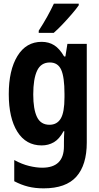

<svg xmlns="http://www.w3.org/2000/svg" viewBox="-20 -786 540 1051"><path d="M219 245Q172 245 134 235.5Q96 226 58 206V90Q100 113 139.5 122.5Q179 132 211 132Q330 132 330 15V-6Q330 -39 332 -68H328Q305 -25 275 -7.5Q245 10 208 10Q122 10 75 -65Q28 -140 28 -271Q28 -402 75.5 -479.5Q123 -557 208 -557Q247 -557 276.5 -538.5Q306 -520 331 -477H338L349 -546H455V-6Q455 117 398 181Q341 245 219 245ZM251 -103Q292 -103 312.5 -137Q333 -171 333 -254V-272Q333 -364 315 -404Q297 -444 253 -444Q204 -444 183 -399Q162 -354 162 -269Q162 -188 182.5 -145.5Q203 -103 251 -103ZM192 -618Q218 -658 238.5 -695Q259 -732 275 -766H411V-757Q398 -738 374 -710Q350 -682 323.5 -654Q297 -626 274 -606H192Z"/></svg>

Font: Noto Sans Mono ExtraCondensed
Style: Bold
Weight: 700
Width: 2
Designer: Monotype Design Team
Foundry: Monotype Imaging Inc.
Version: Version 2.014